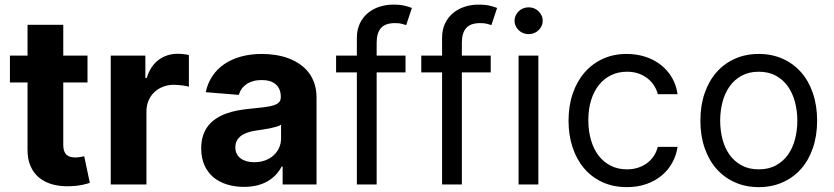

<svg xmlns="http://www.w3.org/2000/svg" viewBox="-20 -781 3531 813"><path d="M350.5 -431.8H247.9V-167.6Q247.9 -152 251.6 -141.7Q255.3 -131.4 262.1 -125.4Q268.8 -119.3 278.2 -116.8Q287.6 -114.3 299 -114.3Q309.7 -114.3 320.3 -116.3Q331 -118.3 336.6 -119.3L360.4 -6.7Q349.1 -2.8 328.5 1.8Q307.9 6.4 278.4 7.5Q237.2 9.2 203.7 0.2Q170.1 -8.9 146.1 -28.4Q122.2 -47.9 109.2 -77.8Q96.2 -107.6 96.6 -147.7V-431.8H22V-545.5H96.6V-676.1H247.9V-545.5H350.5Z M448.9 -545.5H595.5V-450.3H601.2Q608.7 -475.5 621.4 -494.9Q634.2 -514.2 651.3 -527.2Q668.3 -540.1 688.9 -546.7Q709.5 -553.3 732.2 -553.3Q743.6 -553.3 756.6 -551.8Q769.5 -550.4 779.8 -547.9V-413.7Q774.5 -415.5 766.9 -416.9Q759.2 -418.3 750.5 -419.4Q741.8 -420.5 732.8 -421.2Q723.7 -421.9 715.9 -421.9Q691.1 -421.9 669.7 -413.5Q648.4 -405.2 633 -390.3Q617.5 -375.4 608.8 -354.6Q600.1 -333.8 600.1 -308.6V0H448.9Z M1013.1 10.3Q974.1 10.3 940.9 0Q907.7 -10.3 883.5 -30.5Q859.4 -50.8 845.7 -81.3Q832 -111.9 832 -152.3Q832 -182.9 839.7 -206.5Q847.3 -230.1 861.2 -247.9Q875 -265.6 894 -278.2Q913 -290.8 935.7 -299.4Q958.5 -307.9 984.2 -312.9Q1009.9 -317.8 1036.9 -320.3Q1072.4 -323.9 1097.5 -326.9Q1122.5 -329.9 1138.5 -335Q1154.5 -340.2 1161.8 -348.2Q1169 -356.2 1169 -369.3V-371.4Q1169 -405.2 1147.9 -423.7Q1126.8 -442.1 1088.1 -442.1Q1067.8 -442.1 1051.5 -437.3Q1035.2 -432.5 1023.1 -424.2Q1011 -415.8 1003 -404.3Q995 -392.8 991.1 -379.3L851.2 -390.6Q859 -427.9 878.7 -457.9Q898.4 -487.9 928.8 -508.9Q959.2 -529.8 999.5 -541.2Q1039.8 -552.6 1088.8 -552.6Q1119.3 -552.6 1148.3 -547.9Q1177.2 -543.3 1202.8 -533.6Q1228.3 -523.8 1250 -508.9Q1271.7 -494 1287.3 -473.5Q1302.9 -453.1 1311.6 -426.7Q1320.3 -400.2 1320.3 -367.9V0H1176.8V-75.6H1172.6Q1162.6 -56.5 1147.7 -40.7Q1132.8 -24.9 1113.1 -13.5Q1093.4 -2.1 1068.4 4.1Q1043.3 10.3 1013.1 10.3ZM1056.5 -94.1Q1081.3 -94.1 1102.3 -101.7Q1123.2 -109.4 1138.3 -123Q1153.4 -136.7 1161.8 -155.2Q1170.1 -173.7 1170.1 -195V-252.8Q1163.4 -248.2 1150.7 -244.5Q1138.1 -240.8 1123.2 -237.7Q1108.3 -234.7 1092.9 -232.4Q1077.4 -230.1 1065 -228.3Q1045.1 -225.5 1028.8 -220Q1012.4 -214.5 1000.9 -206Q989.3 -197.4 983 -185.4Q976.6 -173.3 976.6 -157.3Q976.6 -141.7 982.4 -130Q988.3 -118.3 998.9 -110.3Q1009.6 -102.3 1024.3 -98.2Q1039.1 -94.1 1056.5 -94.1Z M1697.1 -474.4H1574.9V0H1491.1V-474.4H1403.1V-545.5H1491.1V-620.7Q1491.1 -655.9 1504.1 -682.4Q1517 -708.8 1538.5 -726.4Q1560 -744 1587.7 -752.7Q1615.4 -761.4 1644.5 -761.4Q1675.8 -761.4 1695.1 -756.4Q1714.5 -751.4 1724.1 -747.2L1699.9 -674.7Q1693.5 -676.8 1682.4 -680Q1671.2 -683.2 1653.1 -683.2Q1611.5 -683.2 1593.2 -662.3Q1574.9 -641.3 1574.9 -600.9V-545.5H1697.1Z M2057.9 -474.4H1935.7V0H1851.9V-474.4H1763.8V-545.5H1851.9V-620.7Q1851.9 -655.9 1864.9 -682.4Q1877.8 -708.8 1899.3 -726.4Q1920.8 -744 1948.5 -752.7Q1976.2 -761.4 2005.3 -761.4Q2036.6 -761.4 2055.9 -756.4Q2075.3 -751.4 2084.9 -747.2L2060.7 -674.7Q2054.3 -676.8 2043.1 -680Q2032 -683.2 2013.8 -683.2Q1972.3 -683.2 1954 -662.3Q1935.7 -641.3 1935.7 -600.9V-545.5H2057.9Z M2175.8 -545.5H2259.6V0H2175.8ZM2218.4 -636.4Q2206.3 -636.4 2195.3 -640.8Q2184.3 -645.2 2176.3 -653.1Q2168.3 -660.9 2163.5 -671.2Q2158.7 -681.5 2158.7 -693.2Q2158.7 -704.9 2163.5 -715.2Q2168.3 -725.5 2176.3 -733.3Q2184.3 -741.1 2195.3 -745.6Q2206.3 -750 2218.4 -750Q2230.8 -750 2241.7 -745.6Q2252.5 -741.1 2260.5 -733.3Q2268.5 -725.5 2273.3 -715.2Q2278.1 -704.9 2278.1 -693.2Q2278.1 -681.5 2273.3 -671.2Q2268.5 -660.9 2260.5 -653.1Q2252.5 -645.2 2241.7 -640.8Q2230.8 -636.4 2218.4 -636.4Z M2634.6 11.4Q2577.1 11.4 2531.2 -9.6Q2485.4 -30.5 2453.5 -68Q2421.5 -105.5 2404.5 -157.1Q2387.4 -208.8 2387.4 -269.9Q2387.4 -332.4 2405 -384.2Q2422.6 -436.1 2454.9 -473.5Q2487.2 -511 2532.5 -531.8Q2577.8 -552.6 2633.2 -552.6Q2676.5 -552.6 2713.6 -540.3Q2750.7 -528.1 2778.9 -505.7Q2807.2 -483.3 2825.5 -451.9Q2843.8 -420.5 2849.1 -382.1H2765.3Q2760.7 -400.9 2750 -418Q2739.3 -435 2722.8 -448.3Q2706.3 -461.6 2684.3 -469.5Q2662.3 -477.3 2634.6 -477.3Q2598 -477.3 2567.8 -462.7Q2537.6 -448.2 2516.2 -421.3Q2494.7 -394.5 2483 -356.9Q2471.2 -319.2 2471.2 -272.7Q2471.2 -225.5 2482.8 -186.8Q2494.3 -148.1 2515.6 -120.9Q2536.9 -93.8 2567.1 -78.8Q2597.3 -63.9 2634.6 -63.9Q2659.1 -63.9 2680.4 -70.5Q2701.7 -77.1 2718.6 -89.3Q2735.4 -101.6 2747.5 -119.1Q2759.6 -136.7 2765.3 -159.1H2849.1Q2843.8 -122.9 2826.5 -91.8Q2809.3 -60.7 2781.8 -37.8Q2754.3 -14.9 2717.2 -1.8Q2680 11.4 2634.6 11.4Z M3192.8 11.4Q3137.4 11.4 3092 -8.9Q3046.5 -29.1 3014 -65.9Q2981.5 -102.6 2963.6 -154.7Q2945.7 -206.7 2945.7 -269.9Q2945.7 -333.8 2963.6 -386Q2981.5 -438.2 3014 -475.1Q3046.5 -512.1 3092 -532.3Q3137.4 -552.6 3192.8 -552.6Q3248.2 -552.6 3293.9 -532.3Q3339.5 -512.1 3372 -475.1Q3404.5 -438.2 3422.2 -386Q3440 -333.8 3440 -269.9Q3440 -206.7 3422.2 -154.7Q3404.5 -102.6 3372 -65.9Q3339.5 -29.1 3293.9 -8.9Q3248.2 11.4 3192.8 11.4ZM3192.8 -63.9Q3235.1 -63.9 3265.8 -80.8Q3296.5 -97.7 3316.6 -125.9Q3336.6 -154.1 3346.4 -191.6Q3356.2 -229 3356.2 -269.9Q3356.2 -311.1 3346.4 -348.5Q3336.6 -386 3316.6 -414.6Q3296.5 -443.2 3265.8 -460.2Q3235.1 -477.3 3192.8 -477.3Q3150.9 -477.3 3120 -460.2Q3089.1 -443.2 3069.1 -414.6Q3049 -386 3039.2 -348.5Q3029.5 -311.1 3029.5 -269.9Q3029.5 -229 3039.2 -191.6Q3049 -154.1 3069.1 -125.9Q3089.1 -97.7 3120 -80.8Q3150.9 -63.9 3192.8 -63.9Z"/></svg>

Font: Fast_Sans
Style: Regular
Weight: 400
Designer: Rasmus Andersson
Foundry: rsms
Version: Version 3.018;git-588b23468